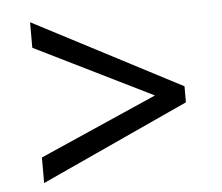

<svg xmlns="http://www.w3.org/2000/svg" viewBox="-42 -615 676 584"><g transform="rotate(-5 296.0 -322.5)"><path d="M70 -155 429 -313 70 -490V-568L521 -333V-284L70 -77Z"/></g></svg>

Font: ltamil05
Style: Book
Weight: 400
Designer: Jelle Bosma - Monotype Design Team
Foundry: Monotype Imaging Inc.
Version: Version 2.003